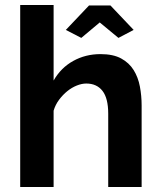

<svg xmlns="http://www.w3.org/2000/svg" viewBox="-20 -750 644 770"><path d="M244 -630 337 -728H423L516 -630L455 -598L380 -660L306 -598ZM548 0H414V-294Q414 -356 391 -385.5Q368 -415 326 -415Q308 -415 288 -407Q268 -399 250 -384.5Q232 -370 217 -350Q202 -330 195 -306V0H61V-730H195V-427Q224 -478 273.5 -505.5Q323 -533 383 -533Q434 -533 466 -515.5Q498 -498 516 -469Q534 -440 541 -403Q548 -366 548 -327Z"/></svg>

Font: PTCRaleway
Style: Bold
Weight: 700
Designer: Matt McInerney, Pablo Impallari, Rodrigo Fuenzalida
Foundry: Matt McInerney, Pablo Impallari, Rodrigo Fuenzalida
Version: Version 3.000g; ttfautohint (v1.5) -l 8 -r 28 -G 28 -x 14 -D